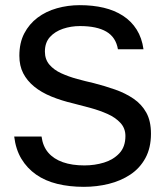

<svg xmlns="http://www.w3.org/2000/svg" viewBox="-20 -710 633 744"><path d="M305 14Q249 14 202 2.5Q155 -9 120 -33.5Q85 -58 63 -94.5Q41 -131 35 -181H141Q146 -143 167 -118.5Q188 -94 223.5 -81.5Q259 -69 307 -69Q347 -69 383 -80Q419 -91 442.5 -116Q466 -141 466 -183Q466 -213 446.5 -234Q427 -255 396.5 -268.5Q366 -282 331.5 -291.5Q297 -301 265 -309Q218 -320 179 -336Q140 -352 112.5 -374.5Q85 -397 70 -426Q55 -455 55 -494Q55 -544 74 -580.5Q93 -617 125.5 -641.5Q158 -666 200.5 -678Q243 -690 289 -690Q340 -690 382 -680Q424 -670 456.5 -649Q489 -628 509.5 -595.5Q530 -563 536 -519H437Q429 -566 392 -587.5Q355 -609 290 -609Q255 -609 224 -598.5Q193 -588 173.5 -566.5Q154 -545 154 -510Q154 -480 171.5 -459.5Q189 -439 217.5 -426Q246 -413 279 -404Q312 -395 343 -388Q386 -377 426 -363Q466 -349 497.5 -327.5Q529 -306 547 -273.5Q565 -241 565 -192Q565 -137 543.5 -97.5Q522 -58 485 -33.5Q448 -9 401.5 2.5Q355 14 305 14Z"/></svg>

Font: Teachers Medium
Style: Regular
Weight: 500
Designer: Alfredo Marco Pradil, Chank Diesel
Version: Version 1.001